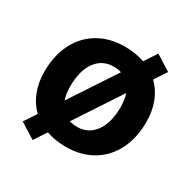

<svg xmlns="http://www.w3.org/2000/svg" viewBox="-190 -960 1185 1207"><g transform="rotate(30 402.5 -356.0)"><path d="M768 -378Q768 -262 723.5 -174Q679 -86 597 -38Q515 10 407 10Q328 10 264 -13L205 77L93 7L151 -81Q104 -126 79 -190.5Q54 -255 54 -334Q54 -450 98.5 -538Q143 -626 225 -674Q307 -722 415 -722Q493 -722 559 -699L618 -789L729 -719L671 -631Q718 -586 743 -521.5Q768 -457 768 -378ZM255 -239 473 -570Q447 -578 418 -578Q335 -578 288 -513Q241 -448 241 -334Q241 -281 255 -239ZM581 -378Q581 -431 567 -473L349 -142Q376 -134 405 -134Q486 -134 533.5 -199Q581 -264 581 -378Z"/></g></svg>

Font: Muli Black
Style: Italic
Weight: 900
Italic angle: -4.541°
Designer: Vernon Adams
Foundry: Vernon Adams
Version: Version 2.001